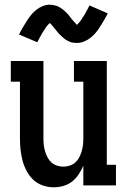

<svg xmlns="http://www.w3.org/2000/svg" viewBox="-20 -790 540 818"><path d="M209 8Q185 8 162 0Q139 -8 122 -24Q105 -40 93.5 -61.5Q82 -83 76 -106Q70 -129 67.5 -152.5Q65 -176 65 -200V-442H26V-530H165V-200Q165 -186 166.5 -172.5Q168 -159 172 -145.5Q176 -132 182.5 -119.5Q189 -107 199 -98Q209 -89 222.5 -84.5Q236 -80 250 -80Q264 -80 277.5 -84.5Q291 -89 301 -98Q311 -107 317.5 -119.5Q324 -132 328 -145.5Q332 -159 333.5 -172.5Q335 -186 335 -200V-442H295V-530H435V-88H474V0H335V-84Q327 -65 315 -47Q303 -29 287 -16.5Q271 -4 250.5 2Q230 8 209 8ZM308 -607Q300 -607 292.5 -608Q285 -609 278.5 -611.5Q272 -614 265 -618Q258 -622 252.5 -626.5Q247 -631 241 -636.5Q235 -642 230 -647.5Q225 -653 221 -658.5Q217 -664 211 -671Q205 -678 201 -683Q197 -688 192 -692Q190 -690 186 -686Q182 -682 180 -679.5Q178 -677 176 -674Q174 -671 172 -667.5Q170 -664 167.5 -660.5Q165 -657 162 -652.5Q159 -648 156.5 -643Q154 -638 151 -633Q148 -628 145 -622Q142 -616 139 -610L61 -643Q70 -661 79 -676Q88 -691 96 -703.5Q104 -716 113 -727Q122 -738 134.5 -748Q147 -758 162 -764Q177 -770 192 -770Q198 -770 203.5 -769Q209 -768 214 -767Q219 -766 224 -764Q229 -762 234 -759Q239 -756 242.5 -753.5Q246 -751 250.5 -747.5Q255 -744 259 -740Q263 -736 267 -732Q271 -728 274 -724Q277 -720 280 -716Q283 -712 287 -707Q291 -702 295 -698Q299 -694 301.5 -691Q304 -688 308 -684Q310 -686 314 -690.5Q318 -695 320 -697.5Q322 -700 324 -702.5Q326 -705 328 -708.5Q330 -712 332.5 -716Q335 -720 338 -724Q341 -728 343.5 -733Q346 -738 349 -743.5Q352 -749 355 -754.5Q358 -760 361 -767L439 -733Q430 -715 421 -700Q412 -685 404 -672.5Q396 -660 387 -649.5Q378 -639 365.5 -629Q353 -619 338 -613Q323 -607 308 -607Z"/></svg>

Font: Iosevka Slab Semibold
Style: Regular
Weight: 600
Monospace: yes
Designer: Belleve Invis
Foundry: Belleve Invis
Version: Version 11.1.1; ttfautohint (v1.8.3)